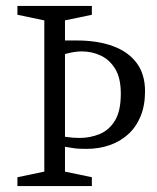

<svg xmlns="http://www.w3.org/2000/svg" viewBox="-20 -630 531 650"><path d="M39 0V-30L130 -49V-561L39 -580V-610H291V-580L200 -561V-493H239Q310 -493 362 -474Q414 -455 442.5 -417Q471 -379 471 -321Q471 -273 456 -236.5Q441 -200 414 -175.5Q387 -151 351 -138.5Q315 -126 273 -126Q260 -126 248.5 -126.5Q237 -127 225.5 -129Q214 -131 200 -133V-49L291 -30V0ZM249 -163Q285 -163 317 -176Q349 -189 369 -221.5Q389 -254 389 -313Q389 -365 370.5 -396Q352 -427 322 -441.5Q292 -456 256 -456Q243 -456 228.5 -453.5Q214 -451 200 -447V-167Q213 -165 225.5 -164Q238 -163 249 -163Z"/></svg>

Font: Manuale Light
Style: Regular
Weight: 300
Designer: Eduardo Tunni / Pablo Cosgaya
Foundry: Eduardo Tunni / Pablo Cosgaya
Version: Version 1.002